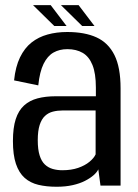

<svg xmlns="http://www.w3.org/2000/svg" viewBox="-20 -725 538 750"><path d="M201 4.5Q236 4.5 263.8 -1.8Q291.5 -8 312 -18.5Q332.5 -29 345.8 -40.8Q359 -52.5 364 -63.5L372.5 0H451V-380Q451 -462 427 -510Q403 -558 357 -579Q311 -600 242.5 -600Q201 -600 165.8 -590.2Q130.5 -580.5 103.2 -559Q76 -537.5 58.2 -501Q40.5 -464.5 35 -411L129.5 -391.5Q135 -444.5 150.2 -475.5Q165.5 -506.5 189 -519.8Q212.5 -533 243 -533Q278 -533 303 -518.5Q328 -504 341.2 -471Q354.5 -438 354.5 -383V-349H197.5Q158 -349 126.8 -340.8Q95.5 -332.5 74 -313Q52.5 -293.5 41.5 -259.8Q30.5 -226 30.5 -174Q30.5 -120 42.2 -85Q54 -50 76.2 -30.2Q98.5 -10.5 130 -3Q161.5 4.5 201 4.5ZM223.5 -60Q203.5 -60 186 -65Q168.5 -70 155.2 -82.5Q142 -95 134.8 -118Q127.5 -141 127.5 -177.5Q127.5 -214 135 -237Q142.5 -260 155.8 -272.2Q169 -284.5 186.8 -289Q204.5 -293.5 225 -293.5H353.5V-122Q347 -107.5 329.5 -93Q312 -78.5 285.2 -69.2Q258.5 -60 223.5 -60ZM301 -623.5H349L287 -705H218ZM192 -623.5H240L178 -705H109Z"/></svg>

Font: Anybody SemiCondensed
Style: Regular
Weight: 400
Width: 4
Version: Version 1.113;gftools[0.9.25]